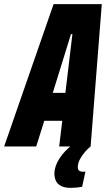

<svg xmlns="http://www.w3.org/2000/svg" viewBox="-66 -708 513 928"><path d="M-46 0 193 -688H426L372 0H220L235 -124H148L109 0ZM189 -259H250L284 -543H277ZM276 200Q247 200 229.5 191Q212 182 204.5 166.5Q197 151 197 132Q197 96 221 58.5Q245 21 286 -10L372 0Q360 9 345.5 25.5Q331 42 320.5 61.5Q310 81 310 100Q310 110 315.5 116Q321 122 337 122Q339 122 341 122Q343 122 347 121L331 195Q321 197 305.5 198.5Q290 200 276 200Z"/></svg>

Font: Saira Condensed Black
Style: Italic
Weight: 900
Width: 3
Italic angle: -12°
Designer: Hector Gatti with collaboration of the Omnibus-Type team
Foundry: Omnibus-Type
Version: Version 1.101